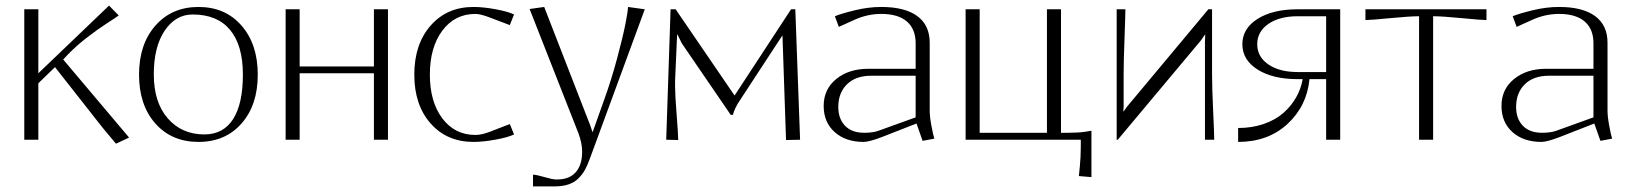

<svg xmlns="http://www.w3.org/2000/svg" viewBox="-20 -500 5833 687"><path d="M117.2 -202.1V0H66.9V-466.8H117.2V-237.8L370.1 -480L404.8 -444.8Q398.9 -439.9 364 -417.5Q329.1 -395 291.3 -365.7Q253.4 -336.4 223.1 -305.2L206.1 -287.1L441.9 -7.8L395 14.2L347.2 -43L176.8 -259.8Z M711.4 -19Q778.8 -19 814 -73.7Q849.1 -128.4 849.1 -232.9Q849.1 -337.9 803.2 -393.1Q757.3 -448.2 669.4 -448.2Q608.4 -448.2 569.3 -390.4Q530.3 -332.5 530.3 -233.9Q530.3 -133.8 580.3 -76.4Q630.4 -19 711.4 -19ZM690.4 7.8Q594.2 7.8 535.9 -58.1Q477.5 -124 477.5 -232.9Q477.5 -341.8 536.1 -408.4Q594.7 -475.1 690.4 -475.1Q786.1 -475.1 844.2 -408.4Q902.3 -341.8 902.3 -232.9Q902.3 -124 844.2 -58.1Q786.1 7.8 690.4 7.8Z M1002 -466.8H1052.2V-262.2H1317.9V-466.8H1368.2V0H1317.9V-237.8H1052.2V0H1002Z M1819.3 -448.2 1804.2 -410.2 1731 -438Q1698.2 -450.2 1681.2 -450.2Q1607.4 -450.2 1562.7 -390.4Q1518.1 -330.6 1518.1 -232.9Q1518.1 -135.7 1562.7 -76.4Q1607.4 -17.1 1681.2 -17.1Q1702.1 -17.1 1731 -27.8L1804.2 -56.2L1819.3 -19Q1798.8 -8.8 1753.9 -0.5Q1709 7.8 1674.3 7.8Q1579.1 7.8 1520.8 -58.3Q1462.4 -124.5 1462.4 -232.9Q1462.4 -341.8 1520.8 -408.4Q1579.1 -475.1 1674.3 -475.1Q1709 -475.1 1753.9 -466.8Q1798.8 -458.5 1819.3 -448.2Z M1875 -467.8 1927.2 -475.1 2084 -71.8Q2088.9 -60.1 2092 -51.3Q2095.2 -42.5 2097.2 -35.9Q2099.1 -29.3 2099.1 -28.8H2101.1L2141.1 -141.1Q2167.5 -213.9 2188.5 -292.5Q2209.5 -371.1 2218.3 -416.5Q2227.1 -461.9 2227.1 -475.1L2287.1 -466.8L2089.8 69.8Q2081.5 92.8 2072.5 108.6Q2063.5 124.5 2049.3 138.7Q2035.2 152.8 2013.9 159.9Q1992.7 167 1963.9 167H1887.2V125Q1898.4 125 1927.7 133.5Q1957 142.1 1969.2 142.1H1974.1Q2017.1 142.1 2040 116.2Q2063 90.3 2063 43Q2063 12.7 2049.8 -22.9Z M2379.4 -466.8H2397.5L2608.4 -158.2L2810.5 -466.8H2825.7L2842.8 0L2792.5 1L2779.8 -372.1H2778.8L2754.4 -335L2629.4 -144Q2607.9 -112.8 2602.5 -88.9H2594.7L2419.4 -345.2L2403.8 -377H2402.8L2395.5 -210.9V-189.9Q2395.5 -160.2 2401.1 -89.8Q2406.7 -19.5 2406.7 1L2363.8 0Z M3133.3 -475.1Q3217.8 -475.1 3262.2 -442.4Q3306.6 -409.7 3306.6 -347.2V-104Q3306.6 -82 3313 -48.6Q3319.3 -15.1 3323.2 -3.9L3281.2 3.9L3259.3 -58.1L3139.6 -11.2Q3090.8 7.8 3070.3 7.8Q3005.9 7.8 2966.6 -27.3Q2927.2 -62.5 2927.2 -121.1Q2927.2 -180.7 2972.2 -217.3Q3017.1 -253.9 3087.4 -253.9H3256.3V-345.2Q3256.3 -396 3224.9 -423.1Q3193.4 -450.2 3133.3 -450.2Q3084 -450.2 3037.6 -429.2L2981.4 -403.8L2967.3 -441.9Q2989.3 -451.2 3038.1 -463.1Q3086.9 -475.1 3133.3 -475.1ZM3256.3 -229H3096.7Q3042 -229 3010.7 -198.5Q2979.5 -168 2979.5 -117.2Q2979.5 -75.2 3003.7 -50Q3027.8 -24.9 3072.3 -24.9Q3103.5 -24.9 3123.5 -32.2L3256.3 -80.1Z M3435.1 0V-466.8H3485.4V-24.9H3726.1V-466.8H3776.4V-24.9H3801.3Q3837.4 -24.9 3861.3 -28.3L3885.3 -32.2V133.8L3840.3 129.9L3843.8 95.7Q3847.2 61 3847.2 24.9V0Z M4316.9 -466.8V-233.9Q4316.9 -186.5 4320.8 -103Q4324.7 -19.5 4324.7 0H4291.5V-235.8V-351.1L4292.5 -376H4291.5L4275.9 -354L3979.5 0H3975.6V-466.8H4006.8Q4006.8 -447.3 4003.7 -364.3Q4000.5 -281.2 4000.5 -233.9V-119.1L3999.5 -101.1H4000.5L4011.7 -117.2L4303.7 -466.8Z M4410.2 -42Q4460.4 -42 4502.4 -56.6Q4544.4 -71.3 4572.5 -96.2Q4600.6 -121.1 4617.9 -151.9Q4635.3 -182.6 4641.1 -216.8H4623.5Q4534.2 -216.8 4479.7 -251.2Q4425.3 -285.6 4425.3 -341.8Q4425.3 -397.9 4479.7 -432.4Q4534.2 -466.8 4623.5 -466.8H4775.4V0H4725.1V-216.8H4665.5Q4656.2 -120.6 4586.7 -56.4Q4517.1 7.8 4410.2 7.8ZM4725.1 -441.9H4623.5Q4558.1 -441.9 4518.3 -414.3Q4478.5 -386.7 4478.5 -341.8Q4478.5 -296.9 4518.3 -269.5Q4558.1 -242.2 4623.5 -242.2H4725.1Z M4865.7 -466.8H5298.8V-428.2Q5280.3 -428.2 5210.2 -435.1Q5140.1 -441.9 5107.9 -441.9V0H5057.6V-441.9Q5025.4 -441.9 4954.8 -435.1Q4884.3 -428.2 4865.7 -428.2Z M5558.6 -475.1Q5643.1 -475.1 5687.5 -442.4Q5731.9 -409.7 5731.9 -347.2V-104Q5731.9 -82 5738.3 -48.6Q5744.6 -15.1 5748.5 -3.9L5706.5 3.9L5684.6 -58.1L5564.9 -11.2Q5516.1 7.8 5495.6 7.8Q5431.2 7.8 5391.8 -27.3Q5352.5 -62.5 5352.5 -121.1Q5352.5 -180.7 5397.5 -217.3Q5442.4 -253.9 5512.7 -253.9H5681.6V-345.2Q5681.6 -396 5650.1 -423.1Q5618.7 -450.2 5558.6 -450.2Q5509.3 -450.2 5462.9 -429.2L5406.7 -403.8L5392.6 -441.9Q5414.6 -451.2 5463.4 -463.1Q5512.2 -475.1 5558.6 -475.1ZM5681.6 -229H5522Q5467.3 -229 5436 -198.5Q5404.8 -168 5404.8 -117.2Q5404.8 -75.2 5429 -50Q5453.1 -24.9 5497.6 -24.9Q5528.8 -24.9 5548.8 -32.2L5681.6 -80.1Z"/></svg>

Font: Resagokr
Style: Light
Weight: 300
Designer: gluk
Foundry: gluk
Version: Version 0.95